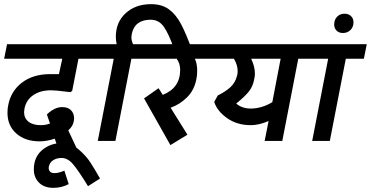

<svg xmlns="http://www.w3.org/2000/svg" viewBox="-44 -679 1787 925"><path d="M74 -156Q72 -144 72 -139Q72 -110 93 -93Q114 -76 153 -76Q176 -76 197 -84L182 -127Q184 -130 194 -138.5Q204 -147 220.5 -155Q237 -163 256 -163Q284 -163 298.5 -147.5Q313 -132 313 -109Q313 -103 311 -93Q307 -71 285 -51L328 41Q316 47 284 63Q252 79 251 78Q249 80 220 -11Q181 2 147 2Q78 2 35 -35.5Q-8 -73 -8 -136Q-8 -157 -4 -174Q9 -241 62.5 -281.5Q116 -322 199 -322H240L256 -396H-24L-10 -466H468L454 -396H334L304 -242L296 -235L269 -238Q225 -244 202 -244Q150 -244 116 -220.5Q82 -197 74 -156Z M213 226Q169 226 144 201Q119 176 119 137Q119 78 159 44Q199 10 257 10Q299 10 335 41Q371 72 391 103Q411 134 438 181L380 218Q336 146 309.5 114Q283 82 253 82Q229 82 212 93Q195 104 191 125Q189 138 196 146.5Q203 155 218 155Q240 155 266 143L287 208Q253 226 213 226Z M883 -433 796 -439Q769 -517 745 -550.5Q721 -584 682 -584Q644 -584 621 -567Q598 -550 591 -516Q589 -504 589 -500Q589 -484 597 -466H689L675 -396H589L512 0H427L504 -396H420L434 -466H518Q514 -486 514 -501Q514 -572 561.5 -615.5Q609 -659 684 -659Q736 -659 770 -634Q804 -609 828.5 -562.5Q853 -516 883 -433Z M895 -396Q906 -372 906 -338Q906 -317 902 -297Q892 -245 857.5 -210.5Q823 -176 778 -160L859 -30Q846 -22 818 -5Q790 12 777 20L650 -205L720 -254L740 -222Q824 -255 824 -342Q824 -374 807 -396H641L655 -466H1018L1004 -396Z M1393 -396 1316 0H1231L1250 -96Q1204 -76 1164 -76Q1098 -76 1050 -110Q1002 -144 988 -188L1005 -219Q1040 -236 1064.5 -257.5Q1089 -279 1098 -314Q1101 -324 1101 -336Q1101 -366 1083 -396H970L984 -466H1496L1482 -396ZM1166 -396Q1184 -358 1184 -325Q1184 -311 1181 -299Q1175 -264 1156 -239.5Q1137 -215 1094 -180Q1122 -156 1164 -156Q1190 -156 1217 -164Q1244 -172 1268 -187L1308 -396Z M1622 -396 1545 0H1460L1537 -396H1448L1462 -466H1723L1709 -396Z M1566 -561Q1566 -584 1580 -598.5Q1594 -613 1616 -613Q1635 -613 1647 -601.5Q1659 -590 1659 -571Q1659 -549 1644.5 -534.5Q1630 -520 1608 -520Q1589 -520 1577.5 -531.5Q1566 -543 1566 -561Z"/></svg>

Font: Cambay Devanagari
Style: Bold Italic
Weight: 700
Designer: Pooja Saxena
Foundry: Pooja Saxena
Version: Version 1.005;PS 001.005;hotconv 1.0.70;makeotf.lib2.5.58329